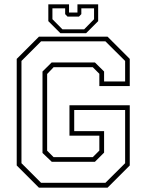

<svg xmlns="http://www.w3.org/2000/svg" viewBox="-20 -870 679 890"><path d="M160.5 0 57.5 -103V-597L160.5 -700H478.5L581.5 -597V-471H440.5V-528L410 -558.5H228.5L198.5 -527V-171.5L228.5 -141.5H410L440.5 -172V-241H302V-382H581.5V-103L478.5 0ZM170.5 -22.5H468.5L560 -113.5V-360H324V-262H462.5V-162.5L420 -120H220L177 -161V-538.5L219.5 -580.5H420L462.5 -538.5V-492.5H560V-587.5L468.5 -678.5H170.5L79.5 -587.5V-113.5ZM260 -716 204 -772V-850H300V-812H339V-850H435V-772L379 -716ZM269.5 -734H370L416 -781V-831.5H357V-804.5L346 -793H293L282 -804.5V-831.5H223V-781Z"/></svg>

Font: Tourney Thin ExtraLight
Style: Regular
Weight: 250
Version: Version 1.015